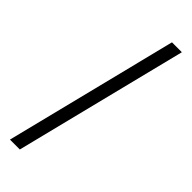

<svg xmlns="http://www.w3.org/2000/svg" viewBox="-322 -855 1044 1044"><g transform="rotate(45 199.5 -333.5)"><path d="M286 -832 37 165H113L362 -832Z"/></g></svg>

Font: Noto Sans Gurmukhi UI ExtraCondensed
Style: Regular
Weight: 400
Width: 2
Designer: Jelle Bosma - Monotype Design Team
Foundry: Monotype Imaging Inc.
Version: Version 2.004